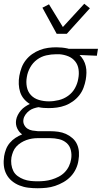

<svg xmlns="http://www.w3.org/2000/svg" viewBox="-36 -780 556 1023"><path d="M165 223Q139 223 114.5 220Q90 217 67.5 208Q45 199 27 184Q9 169 -2 148Q-13 127 -15.5 102.5Q-18 78 -14 52Q-11 34 -4 15.5Q3 -3 16 -18.5Q29 -34 46.5 -45.5Q64 -57 82 -64Q65 -76 55.5 -96.5Q46 -117 50 -141Q52 -154 59 -167.5Q66 -181 75.5 -192Q85 -203 97.5 -211.5Q110 -220 123 -226Q105 -237 91.5 -253Q78 -269 71.5 -289Q65 -309 64 -331.5Q63 -354 67 -376Q71 -398 79 -419.5Q87 -441 101.5 -459.5Q116 -478 135 -491.5Q154 -505 176 -513.5Q198 -522 220 -525Q242 -528 264 -528Q279 -528 294 -526.5Q309 -525 323 -522L330 -520H486L480 -483L388 -487Q400 -475 408.5 -460Q417 -445 421 -427.5Q425 -410 424.5 -392Q424 -374 421 -356Q417 -334 409 -312.5Q401 -291 386.5 -272.5Q372 -254 352.5 -240Q333 -226 311.5 -218Q290 -210 267.5 -207Q245 -204 224 -204Q210 -204 196.5 -205Q183 -206 169 -209Q157 -207 143.5 -202.5Q130 -198 119 -189.5Q108 -181 99.5 -169Q91 -157 89 -144Q86 -129 92.5 -115.5Q99 -102 110.5 -94.5Q122 -87 136.5 -84.5Q151 -82 166 -81H231Q253 -81 274.5 -78Q296 -75 315 -66.5Q334 -58 350 -44Q366 -30 374.5 -11Q383 8 384.5 30Q386 52 382 74Q379 97 368.5 119.5Q358 142 341 160Q324 178 302 190.5Q280 203 257.5 210.5Q235 218 211.5 220.5Q188 223 165 223ZM224 -240Q250 -240 277 -246.5Q304 -253 327 -269.5Q350 -286 363.5 -310.5Q377 -335 381 -361Q386 -386 382.5 -410.5Q379 -435 364.5 -453Q350 -471 328 -480Q306 -489 281 -491H263Q237 -491 210.5 -485Q184 -479 161.5 -462.5Q139 -446 125 -421Q111 -396 107 -370Q102 -343 107 -317Q112 -291 129 -273Q146 -255 171.5 -247.5Q197 -240 224 -240ZM165 186Q183 186 202 184Q221 182 239.5 176.5Q258 171 276.5 161.5Q295 152 309 137.5Q323 123 331.5 105Q340 87 343 68Q347 44 341.5 20.5Q336 -3 319 -18Q302 -33 278.5 -38.5Q255 -44 231 -44H165Q150 -44 134.5 -41.5Q119 -39 104 -33.5Q89 -28 75.5 -19.5Q62 -11 51 1Q40 13 34 28Q28 43 25 58Q22 77 24.5 96Q27 115 35 131Q43 147 58 158Q73 169 90.5 175.5Q108 182 126.5 184Q145 186 165 186ZM266 -600 190 -739 225 -757 299 -636 413 -760 443 -736 320 -600Z"/></svg>

Font: Iosevka SS18 Extralight
Style: Italic
Weight: 200
Italic angle: -9°
Monospace: yes
Designer: Belleve Invis
Foundry: Belleve Invis
Version: Version 25.1.1; ttfautohint (v1.8.4)